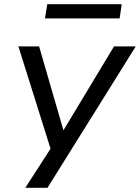

<svg xmlns="http://www.w3.org/2000/svg" viewBox="-20 -718 669 918"><path d="M101 180 232 -23 233 29 68 -496H167L283 -96H284L525 -496H629L207 180ZM195 -630 206 -698H562L552 -630Z"/></svg>

Font: Nunito Sans 7pt SemiExpanded
Style: Italic
Weight: 400
Width: 6
Italic angle: -9°
Designer: Vernon Adams
Foundry: Vernon Adams
Version: Version 3.101;gftools[0.9.27]